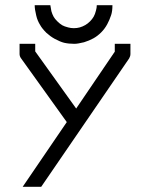

<svg xmlns="http://www.w3.org/2000/svg" viewBox="-20 -765 580 736"><path d="M113 -745H173Q175 -731 177 -722Q180 -711 186 -700Q190 -693 200 -683Q209.5 -673.5 219 -668Q227 -663.5 241 -660Q251.5 -657 263 -657Q275.5 -657 286 -660Q296.5 -663 307 -669Q316.5 -674.5 325 -683Q333.5 -691.5 339 -701Q344.5 -710.5 348 -725Q351 -735.5 351 -745H411Q411 -722 406 -707Q399.5 -687.5 391 -672Q381.5 -654.5 368 -641Q353.5 -626.5 338 -618Q321.5 -609 302 -603Q278 -597 265 -597Q243.5 -597 226 -601Q211.5 -604.5 190 -616Q173.5 -625 158 -639Q141 -656 134 -669Q123.5 -685.5 119 -705Q113 -729 113 -745ZM138 -49H67L236 -297L61 -541Q55 -549 55 -558V-597H115V-568L272 -349L420 -567V-597H480V-558Q480 -549.5 475 -541Z"/></svg>

Font: IBM 3270
Style: Regular
Weight: 400
Monospace: yes
Version: Version 2.3.1